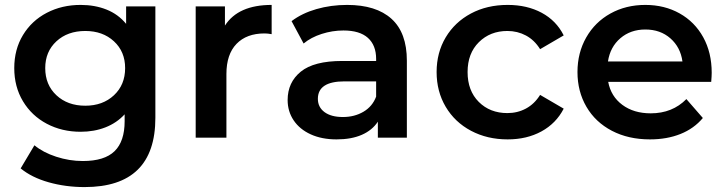

<svg xmlns="http://www.w3.org/2000/svg" viewBox="-20 -560 2953 781"><path d="M612 -534V-81Q612 201 324 201Q247 201 178 181.5Q109 162 64 125L120 31Q155 60 208.5 77.5Q262 95 317 95Q405 95 446 55Q487 15 487 -67V-95Q455 -60 409 -42Q363 -24 308 -24Q232 -24 170.5 -56.5Q109 -89 73.5 -148Q38 -207 38 -283Q38 -359 73.5 -417.5Q109 -476 170.5 -508Q232 -540 308 -540Q366 -540 413.5 -521Q461 -502 493 -463V-534ZM489 -283Q489 -350 443.5 -392Q398 -434 327 -434Q255 -434 209.5 -392Q164 -350 164 -283Q164 -215 209.5 -172.5Q255 -130 327 -130Q398 -130 443.5 -172.5Q489 -215 489 -283Z M1085 -540V-421Q1069 -424 1056 -424Q983 -424 942 -381.5Q901 -339 901 -259V0H776V-534H895V-456Q949 -540 1085 -540Z M1635 -313V0H1517V-65Q1494 -30 1451.5 -11.5Q1409 7 1349 7Q1289 7 1244 -13.5Q1199 -34 1174.5 -70.5Q1150 -107 1150 -153Q1150 -225 1203.5 -268.5Q1257 -312 1372 -312H1510V-320Q1510 -376 1476.5 -406Q1443 -436 1377 -436Q1332 -436 1288.5 -422Q1245 -408 1215 -383L1166 -474Q1208 -506 1267 -523Q1326 -540 1392 -540Q1510 -540 1572.5 -483.5Q1635 -427 1635 -313ZM1510 -167V-229H1381Q1273 -229 1273 -158Q1273 -124 1300 -104Q1327 -84 1375 -84Q1422 -84 1458.5 -105.5Q1495 -127 1510 -167Z M1756 -267Q1756 -346 1793 -408Q1830 -470 1895.5 -505Q1961 -540 2045 -540Q2124 -540 2183.5 -508Q2243 -476 2273 -416L2177 -360Q2154 -397 2119.5 -415.5Q2085 -434 2044 -434Q1974 -434 1928 -388.5Q1882 -343 1882 -267Q1882 -191 1927.5 -145.5Q1973 -100 2044 -100Q2085 -100 2119.5 -118.5Q2154 -137 2177 -174L2273 -118Q2242 -58 2182.5 -25.5Q2123 7 2045 7Q1962 7 1896 -28Q1830 -63 1793 -125.5Q1756 -188 1756 -267Z M2873 -227H2454Q2465 -168 2511.5 -133.5Q2558 -99 2627 -99Q2715 -99 2772 -157L2839 -80Q2803 -37 2748 -15Q2693 7 2624 7Q2536 7 2469 -28Q2402 -63 2365.5 -125.5Q2329 -188 2329 -267Q2329 -345 2364.5 -407.5Q2400 -470 2463 -505Q2526 -540 2605 -540Q2683 -540 2744.5 -505.5Q2806 -471 2840.5 -408.5Q2875 -346 2875 -264Q2875 -251 2873 -227ZM2453 -310H2756Q2748 -368 2707 -404Q2666 -440 2605 -440Q2545 -440 2503.5 -404.5Q2462 -369 2453 -310Z"/></svg>

Font: APTA Sans SemiBold
Style: Bold
Weight: 600
Version: Version 7.200